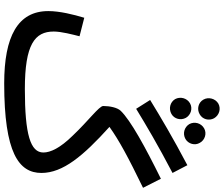

<svg xmlns="http://www.w3.org/2000/svg" viewBox="-94 -926 1041 892"><g transform="rotate(90 426.0 -479.5)"><path d="M510 -887C534 -900 542 -930 529 -954C515 -978 485 -987 461 -974C437 -960 429 -928 442 -905C455 -881 486 -873 510 -887ZM625 -821C648 -834 657 -865 643 -888C630 -912 599 -921 576 -908C551 -894 543 -863 556 -839C570 -816 600 -807 625 -821ZM509 -756C532 -769 540 -799 527 -823C514 -846 483 -856 459 -842C435 -828 427 -797 440 -773C454 -750 484 -742 509 -756ZM485 -592C562 -639 653 -693 783 -761L747 -830C618 -762 524 -706 444 -657ZM367 21C690 21 783 -47 783 -152C783 -252 704 -346 569 -468C632 -513 710 -555 852 -624L810 -707C662 -634 538 -566 494 -520C479 -504 472 -469 472 -439C472 -420 540 -371 610 -297C667 -239 688 -194 688 -161C688 -101 605 -75 393 -75C186 -75 126 -121 126 -209C126 -245 140 -297 148 -329L62 -351C47 -301 31 -237 31 -184C31 -42 149 21 367 21Z"/></g></svg>

Font: Noto Sans Arabic SemCond Med
Style: Regular
Weight: 500
Width: 4
Designer: Monotype Design Team, Nadine Chahine, Nizar Qandah and Khaled Hosny
Foundry: Monotype Imaging Inc.
Version: Version 2.012